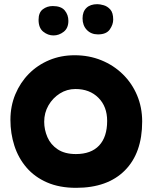

<svg xmlns="http://www.w3.org/2000/svg" viewBox="-20 -819 732 921"><path d="M345 82Q265 82 205.5 56Q146 30 107 -15.5Q68 -61 49 -120Q30 -179 30 -244Q30 -310 53.5 -366.5Q77 -423 118.5 -465Q160 -507 216 -530.5Q272 -554 338 -554Q407 -554 466 -530Q525 -506 569 -463Q613 -420 637.5 -362Q662 -304 662 -236Q662 -85 579 -1.5Q496 82 345 82ZM344 -80Q417 -80 455.5 -121Q494 -162 494 -239Q494 -308 452 -350Q410 -392 342 -392Q301 -392 267 -370.5Q233 -349 212.5 -313.5Q192 -278 192 -235Q192 -197 207.5 -161Q223 -125 257 -102.5Q291 -80 344 -80ZM450 -654Q417 -654 396.5 -675.5Q376 -697 376 -731Q376 -763 394.5 -781Q413 -799 447 -799Q459 -799 477 -794Q495 -789 509 -773.5Q523 -758 523 -725Q523 -701 506.5 -677.5Q490 -654 450 -654ZM165 -724Q165 -759 185.5 -774.5Q206 -790 233 -790Q273 -790 290.5 -769Q308 -748 308 -719Q308 -684 285.5 -666.5Q263 -649 236.5 -649Q210 -649 187.5 -667Q165 -685 165 -724Z"/></svg>

Font: Mochiy Pop One
Style: Regular
Weight: 400
Designer: FONTDASU
Foundry: FONTDASU / Google Inc. / Adobe
Version: Version 2.000